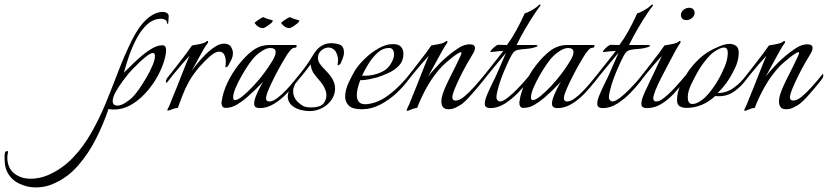

<svg xmlns="http://www.w3.org/2000/svg" viewBox="-439 -470 3622 840"><path d="M-283 350Q-321 350 -356.5 332.5Q-392 315 -409 279Q-415 266 -417 251.5Q-419 237 -419 223V212Q-419 204 -417 197.5Q-415 191 -407 191Q-404 191 -404 193Q-404 199 -405.5 205Q-407 211 -407 218Q-407 264 -377.5 288Q-348 312 -304 312Q-286 312 -267 308Q-248 304 -231 297Q-168 270 -121 221Q-74 172 -39 110Q-4 48 23 -17Q52 -88 78.5 -157.5Q105 -227 138 -294Q169 -356 204 -387Q239 -418 274 -418Q283 -418 291.5 -413Q300 -408 299 -397L297 -369Q297 -366 293 -366Q293 -366 292.5 -366Q292 -366 292 -367Q292 -379 283.5 -383.5Q275 -388 267 -388Q233 -388 206.5 -364.5Q180 -341 160 -304Q140 -267 126 -226.5Q112 -186 103 -152Q110 -158 128.5 -177Q147 -196 172 -218Q197 -240 223 -256Q249 -272 271 -272Q284 -272 286.5 -260.5Q289 -249 287 -239Q282 -202 262 -159Q242 -116 210.5 -77.5Q179 -39 140.5 -15Q102 9 60 9Q55 9 46.5 8.5Q38 8 36 6Q15 69 -18 135Q-51 201 -97.5 254.5Q-144 308 -208 335Q-242 350 -283 350ZM75 -8Q90 -8 109.5 -20.5Q129 -33 139 -43Q151 -54 167.5 -77.5Q184 -101 200.5 -129Q217 -157 228 -183Q239 -209 239 -225Q239 -230 237 -234Q235 -238 230 -238Q221 -238 206 -227Q191 -216 174.5 -200.5Q158 -185 144 -170.5Q130 -156 124 -149Q114 -137 97 -114Q80 -91 67 -67.5Q54 -44 54 -28Q54 -8 75 -8Z M295 14Q291 14 295 6Q300 -3 304.5 -14Q309 -25 314 -38Q324 -62 336 -92Q348 -122 359 -150.5Q370 -179 378.5 -199.5Q387 -220 390 -226Q376 -211 356.5 -188.5Q337 -166 320 -145Q303 -124 294 -112Q291 -108 289 -108Q287 -108 287 -113Q287 -121 292 -128Q311 -152 334.5 -182Q358 -212 377 -237.5Q396 -263 401 -271Q412 -273 433.5 -277Q455 -281 463 -288Q466 -291 469 -291Q471 -291 471.5 -287.5Q472 -284 469 -280Q463 -274 451.5 -254Q440 -234 426 -208Q412 -182 399 -158Q409 -173 425.5 -193.5Q442 -214 462 -233.5Q482 -253 502.5 -266Q523 -279 541 -279Q554 -279 563 -273.5Q572 -268 577 -254Q580 -247 580 -238Q580 -221 571.5 -205.5Q563 -190 559 -182Q558 -179 552 -176.5Q546 -174 547 -178Q548 -183 548.5 -188Q549 -193 549 -199Q549 -216 542.5 -230Q536 -244 519 -244Q503 -244 480 -224Q457 -204 434 -178Q405 -144 388 -113.5Q371 -83 360 -54Q354 -38 348 -22.5Q342 -7 339 2Q326 3 313 8.5Q300 14 295 14Z M697 3Q687 3 680 -1Q673 -5 673 -16Q673 -30 680 -48Q687 -66 696 -83.5Q705 -101 712 -112Q677 -75 639 -42Q620 -26 597 -12Q574 2 548 2Q538 2 534 -4.5Q530 -11 530 -20Q530 -25 531 -27Q536 -66 556 -108Q576 -150 605 -187Q634 -224 664 -247Q698 -273 739 -273H854Q859 -273 859 -269Q859 -261 850 -261Q840 -261 830 -248.5Q820 -236 815 -228Q808 -217 793 -191Q778 -165 762.5 -134.5Q747 -104 736 -78Q725 -52 725 -40Q725 -26 739 -26Q754 -26 773 -40Q792 -54 811.5 -74.5Q831 -95 847.5 -115.5Q864 -136 874 -148Q880 -142 873.5 -131.5Q867 -121 862 -115Q842 -89 816 -61.5Q790 -34 759.5 -15.5Q729 3 697 3ZM589 -32Q601 -32 622.5 -49.5Q644 -67 669 -93.5Q694 -120 716 -149.5Q738 -179 752.5 -203.5Q767 -228 767 -241Q767 -252 760.5 -256Q754 -260 744 -260Q728 -260 709.5 -248.5Q691 -237 680 -226Q668 -215 651.5 -191.5Q635 -168 619 -140Q603 -112 592 -86Q581 -60 581 -44Q581 -32 589 -32ZM712 -347Q691 -347 675 -369Q675 -372 687.5 -380.5Q700 -389 704 -391Q711 -395 714 -395Q719 -392 728.5 -388.5Q738 -385 746.5 -383Q755 -381 755 -380Q754 -376 749 -370Q720 -347 712 -347ZM828 -347Q807 -347 791 -369Q791 -372 803.5 -380.5Q816 -389 820 -391Q827 -395 830 -395Q835 -392 844.5 -388.5Q854 -385 862.5 -383Q871 -381 871 -380Q870 -376 865 -370Q836 -347 828 -347Z M915 16Q897 16 877 11Q857 6 841.5 -5.5Q826 -17 821 -37Q820 -40 820 -46Q820 -60 826.5 -77Q833 -94 843 -101Q847 -103 849.5 -101Q852 -99 850 -97Q849 -94 847 -89.5Q845 -85 844 -80Q841 -54 855 -34Q861 -26 869.5 -19Q878 -12 886 -7Q893 -3 903 -1.5Q913 0 923 0Q939 0 954 -4Q969 -8 976 -17Q989 -33 989 -53Q989 -68 981 -85Q973 -102 956 -121Q945 -133 935 -147Q925 -161 922 -177Q921 -180 920.5 -183Q920 -186 920 -189Q907 -170 893.5 -153.5Q880 -137 870 -125Q866 -119 863 -119Q861 -119 861 -123Q861 -132 869 -142Q877 -151 887 -164.5Q897 -178 903 -186Q920 -211 928.5 -225.5Q937 -240 947 -252Q958 -265 974.5 -273Q991 -281 1009 -281Q1030 -281 1047.5 -274.5Q1065 -268 1066 -242Q1066 -230 1061.5 -217.5Q1057 -205 1052 -194Q1049 -188 1043.5 -185.5Q1038 -183 1038 -187Q1038 -191 1039 -196Q1040 -201 1040 -205Q1040 -222 1034 -235Q1029 -249 1019 -255.5Q1009 -262 998 -262Q982 -262 967 -249.5Q952 -237 952 -217Q952 -215 952 -212Q952 -209 953 -207Q957 -191 977 -171Q997 -151 1008 -136Q1027 -110 1027 -83Q1027 -56 1011.5 -33.5Q996 -11 970.5 2.5Q945 16 915 16Z M1144 8Q1103 8 1087 -8Q1071 -24 1071 -47Q1071 -76 1086.5 -109Q1102 -142 1116 -165Q1132 -189 1159 -215Q1186 -241 1218 -259Q1250 -277 1280 -277Q1306 -277 1316 -264.5Q1326 -252 1326 -235Q1326 -204 1307.5 -184Q1289 -164 1262 -151.5Q1235 -139 1210 -131Q1195 -127 1175 -123Q1155 -119 1137 -119Q1130 -101 1126 -84Q1122 -67 1122 -53Q1122 -36 1130.5 -25Q1139 -14 1159 -14Q1167 -14 1178 -16Q1189 -18 1202 -22Q1232 -32 1261 -54Q1290 -76 1314.5 -101.5Q1339 -127 1352 -144Q1355 -141 1355 -137Q1355 -132 1348 -121Q1328 -93 1296 -63Q1264 -33 1225 -12.5Q1186 8 1144 8ZM1145 -139Q1158 -138 1174.5 -139.5Q1191 -141 1207 -146Q1248 -158 1266.5 -184.5Q1285 -211 1285 -232Q1285 -244 1280 -252Q1275 -260 1264 -260Q1235 -260 1212 -238.5Q1189 -217 1172 -189Q1155 -161 1145 -139Z M1342 15Q1338 15 1342 6Q1347 -3 1351.5 -14Q1356 -25 1361 -38Q1371 -62 1383 -92Q1395 -122 1406 -150.5Q1417 -179 1425.5 -199.5Q1434 -220 1437 -226Q1423 -211 1403.5 -188.5Q1384 -166 1367 -145Q1350 -124 1341 -112Q1338 -108 1336 -108Q1334 -108 1334 -113Q1334 -121 1339 -128Q1358 -152 1381.5 -182Q1405 -212 1424 -237.5Q1443 -263 1448 -271Q1459 -273 1480.5 -277Q1502 -281 1510 -288Q1513 -291 1516 -291Q1518 -291 1518.5 -287.5Q1519 -284 1516 -280Q1510 -273 1495.5 -247.5Q1481 -222 1464.5 -191Q1448 -160 1434 -135Q1446 -151 1460 -166Q1474 -181 1487 -195Q1499 -207 1520 -225Q1541 -243 1564 -258Q1587 -273 1604 -275Q1608 -276 1611.5 -276Q1615 -276 1617 -276Q1639 -276 1639 -260Q1639 -248 1626 -228Q1619 -217 1604.5 -191.5Q1590 -166 1575.5 -136.5Q1561 -107 1550.5 -81.5Q1540 -56 1540 -44Q1540 -30 1554 -30Q1571 -30 1591.5 -47Q1612 -64 1636 -90.5Q1660 -117 1684 -147Q1686 -145 1686 -140Q1686 -133 1681.5 -126.5Q1677 -120 1673 -115Q1663 -102 1646.5 -82.5Q1630 -63 1613 -44.5Q1596 -26 1582 -15Q1572 -8 1556 0Q1540 8 1524 8Q1506 8 1499 -1.5Q1492 -11 1492 -25Q1492 -41 1498 -59Q1504 -77 1511.5 -93.5Q1519 -110 1523 -118Q1541 -153 1556 -184Q1571 -215 1577 -228Q1580 -234 1580 -238Q1580 -245 1569 -239Q1558 -233 1542.5 -221Q1527 -209 1514 -197.5Q1501 -186 1497 -182Q1460 -143 1432.5 -95.5Q1405 -48 1386 2Q1373 3 1360 9Q1347 15 1342 15Z M1706 3Q1696 3 1689 -1Q1682 -5 1682 -16Q1682 -30 1689.5 -49Q1697 -68 1706 -87Q1715 -106 1721 -118Q1726 -127 1734.5 -146.5Q1743 -166 1752.5 -187.5Q1762 -209 1768.5 -224Q1775 -239 1775 -239Q1766 -229 1751.5 -211Q1737 -193 1720.5 -173.5Q1704 -154 1690.5 -137Q1677 -120 1671 -112Q1668 -108 1666 -108Q1664 -108 1664 -113Q1664 -121 1669 -128Q1681 -143 1698 -164.5Q1715 -186 1732.5 -208Q1750 -230 1763 -247Q1755 -247 1742.5 -246Q1730 -245 1720 -243.5Q1710 -242 1709 -242Q1704 -242 1710 -250Q1716 -258 1726 -266Q1736 -274 1741 -274Q1742 -274 1757 -273.5Q1772 -273 1779 -273Q1799 -300 1818.5 -335Q1838 -370 1857 -412Q1865 -413 1884.5 -423.5Q1904 -434 1915 -445Q1920 -450 1923 -450Q1929 -450 1923 -442Q1916 -434 1899 -408.5Q1882 -383 1861 -347.5Q1840 -312 1821 -273H1902Q1913 -273 1913 -270Q1913 -266 1898 -262Q1881 -257 1862.5 -256Q1844 -255 1828.5 -252Q1813 -249 1806 -239Q1800 -232 1789 -209Q1778 -186 1765.5 -156.5Q1753 -127 1744 -97.5Q1735 -68 1733 -48V-44Q1733 -36 1738 -31Q1743 -26 1748 -26Q1761 -26 1781.5 -42Q1802 -58 1824 -80.5Q1846 -103 1862 -122Q1869 -130 1874.5 -137Q1880 -144 1881 -146Q1883 -142 1883 -140Q1883 -134 1879.5 -127Q1876 -120 1872 -115Q1853 -90 1826 -62.5Q1799 -35 1768.5 -16Q1738 3 1706 3Z M2000 3Q1990 3 1983 -1Q1976 -5 1976 -16Q1976 -30 1983 -48Q1990 -66 1999 -83.5Q2008 -101 2015 -112Q1980 -75 1942 -42Q1923 -26 1900 -12Q1877 2 1851 2Q1841 2 1837 -4.5Q1833 -11 1833 -20Q1833 -25 1834 -27Q1839 -66 1859 -108Q1879 -150 1908 -187Q1937 -224 1967 -247Q2001 -273 2042 -273H2157Q2162 -273 2162 -269Q2162 -261 2153 -261Q2143 -261 2133 -248.5Q2123 -236 2118 -228Q2111 -217 2096 -191Q2081 -165 2065.5 -134.5Q2050 -104 2039 -78Q2028 -52 2028 -40Q2028 -26 2042 -26Q2057 -26 2076 -40Q2095 -54 2114.5 -74.5Q2134 -95 2150.5 -115.5Q2167 -136 2177 -148Q2183 -142 2176.5 -131.5Q2170 -121 2165 -115Q2145 -89 2119 -61.5Q2093 -34 2062.5 -15.5Q2032 3 2000 3ZM1892 -32Q1904 -32 1925.5 -49.5Q1947 -67 1972 -93.5Q1997 -120 2019 -149.5Q2041 -179 2055.5 -203.5Q2070 -228 2070 -241Q2070 -252 2063.5 -256Q2057 -260 2047 -260Q2031 -260 2012.5 -248.5Q1994 -237 1983 -226Q1971 -215 1954.5 -191.5Q1938 -168 1922 -140Q1906 -112 1895 -86Q1884 -60 1884 -44Q1884 -32 1892 -32Z M2198 3Q2188 3 2181 -1Q2174 -5 2174 -16Q2174 -30 2181.5 -49Q2189 -68 2198 -87Q2207 -106 2213 -118Q2218 -127 2226.5 -146.5Q2235 -166 2244.5 -187.5Q2254 -209 2260.5 -224Q2267 -239 2267 -239Q2258 -229 2243.5 -211Q2229 -193 2212.5 -173.5Q2196 -154 2182.5 -137Q2169 -120 2163 -112Q2160 -108 2158 -108Q2156 -108 2156 -113Q2156 -121 2161 -128Q2173 -143 2190 -164.5Q2207 -186 2224.5 -208Q2242 -230 2255 -247Q2247 -247 2234.5 -246Q2222 -245 2212 -243.5Q2202 -242 2201 -242Q2196 -242 2202 -250Q2208 -258 2218 -266Q2228 -274 2233 -274Q2234 -274 2249 -273.5Q2264 -273 2271 -273Q2291 -300 2310.5 -335Q2330 -370 2349 -412Q2357 -413 2376.5 -423.5Q2396 -434 2407 -445Q2412 -450 2415 -450Q2421 -450 2415 -442Q2408 -434 2391 -408.5Q2374 -383 2353 -347.5Q2332 -312 2313 -273H2394Q2405 -273 2405 -270Q2405 -266 2390 -262Q2373 -257 2354.5 -256Q2336 -255 2320.5 -252Q2305 -249 2298 -239Q2292 -232 2281 -209Q2270 -186 2257.5 -156.5Q2245 -127 2236 -97.5Q2227 -68 2225 -48V-44Q2225 -36 2230 -31Q2235 -26 2240 -26Q2253 -26 2273.5 -42Q2294 -58 2316 -80.5Q2338 -103 2354 -122Q2361 -130 2366.5 -137Q2372 -144 2373 -146Q2375 -142 2375 -140Q2375 -134 2371.5 -127Q2368 -120 2364 -115Q2345 -90 2318 -62.5Q2291 -35 2260.5 -16Q2230 3 2198 3Z M2564 -382Q2550 -382 2544 -391Q2540 -396 2540 -404Q2540 -420 2555 -430Q2566 -436 2575 -436Q2590 -436 2596 -427Q2600 -422 2600 -414Q2600 -398 2584 -388Q2575 -382 2564 -382ZM2390 3Q2380 3 2373.5 -1Q2367 -5 2367 -16Q2367 -30 2374.5 -49Q2382 -68 2391.5 -87Q2401 -106 2406 -118Q2413 -132 2423.5 -154.5Q2434 -177 2443.5 -197.5Q2453 -218 2457 -226Q2443 -211 2423.5 -188.5Q2404 -166 2387 -145Q2370 -124 2361 -112Q2358 -108 2356 -108Q2354 -108 2354 -113Q2354 -121 2359 -128Q2378 -152 2401.5 -182Q2425 -212 2444 -237.5Q2463 -263 2468 -271Q2479 -273 2500.5 -277Q2522 -281 2530 -288Q2533 -291 2536 -291Q2538 -291 2538.5 -287.5Q2539 -284 2536 -280Q2530 -273 2515 -246Q2500 -219 2483.5 -186.5Q2467 -154 2453 -128Q2439 -101 2429 -76Q2419 -51 2419 -40Q2419 -26 2433 -26Q2446 -26 2466.5 -42Q2487 -58 2508 -80.5Q2529 -103 2545 -122Q2550 -128 2557.5 -136.5Q2565 -145 2567 -147Q2569 -145 2569 -140Q2568 -133 2564 -126.5Q2560 -120 2556 -115Q2535 -89 2510 -61.5Q2485 -34 2455 -15.5Q2425 3 2390 3Z M2564 2Q2548 2 2535.5 -4.5Q2523 -11 2523 -33Q2523 -68 2541 -103.5Q2559 -139 2578 -166Q2595 -189 2616.5 -209.5Q2638 -230 2663 -245Q2679 -255 2706.5 -266.5Q2734 -278 2753 -278Q2769 -278 2781 -269.5Q2793 -261 2793 -239Q2793 -205 2775.5 -169.5Q2758 -134 2739 -107Q2730 -95 2721 -84.5Q2712 -74 2701 -63Q2738 -63 2769 -84.5Q2800 -106 2823 -137L2825 -139Q2828 -139 2828 -133Q2828 -126 2824 -120Q2804 -92 2774 -70.5Q2744 -49 2706 -49Q2702 -49 2698 -49Q2694 -49 2690 -50Q2634 2 2564 2ZM2590 -15Q2604 -15 2620.5 -25Q2637 -35 2646 -44Q2663 -61 2677 -80.5Q2691 -100 2703 -120Q2717 -144 2731 -177Q2745 -210 2745 -239Q2745 -262 2729 -262Q2716 -262 2697.5 -251Q2679 -240 2670 -231Q2636 -196 2613 -155Q2600 -132 2585 -101Q2570 -70 2570 -44Q2570 -40 2570.5 -36.5Q2571 -33 2572 -29Q2576 -15 2590 -15Z M2819 15Q2815 15 2819 6Q2824 -3 2828.5 -14Q2833 -25 2838 -38Q2848 -62 2860 -92Q2872 -122 2883 -150.5Q2894 -179 2902.5 -199.5Q2911 -220 2914 -226Q2900 -211 2880.5 -188.5Q2861 -166 2844 -145Q2827 -124 2818 -112Q2815 -108 2813 -108Q2811 -108 2811 -113Q2811 -121 2816 -128Q2835 -152 2858.5 -182Q2882 -212 2901 -237.5Q2920 -263 2925 -271Q2936 -273 2957.5 -277Q2979 -281 2987 -288Q2990 -291 2993 -291Q2995 -291 2995.5 -287.5Q2996 -284 2993 -280Q2987 -273 2972.5 -247.5Q2958 -222 2941.5 -191Q2925 -160 2911 -135Q2923 -151 2937 -166Q2951 -181 2964 -195Q2976 -207 2997 -225Q3018 -243 3041 -258Q3064 -273 3081 -275Q3085 -276 3088.5 -276Q3092 -276 3094 -276Q3116 -276 3116 -260Q3116 -248 3103 -228Q3096 -217 3081.5 -191.5Q3067 -166 3052.5 -136.5Q3038 -107 3027.5 -81.5Q3017 -56 3017 -44Q3017 -30 3031 -30Q3048 -30 3068.5 -47Q3089 -64 3113 -90.5Q3137 -117 3161 -147Q3163 -145 3163 -140Q3163 -133 3158.5 -126.5Q3154 -120 3150 -115Q3140 -102 3123.5 -82.5Q3107 -63 3090 -44.5Q3073 -26 3059 -15Q3049 -8 3033 0Q3017 8 3001 8Q2983 8 2976 -1.5Q2969 -11 2969 -25Q2969 -41 2975 -59Q2981 -77 2988.5 -93.5Q2996 -110 3000 -118Q3018 -153 3033 -184Q3048 -215 3054 -228Q3057 -234 3057 -238Q3057 -245 3046 -239Q3035 -233 3019.5 -221Q3004 -209 2991 -197.5Q2978 -186 2974 -182Q2937 -143 2909.5 -95.5Q2882 -48 2863 2Q2850 3 2837 9Q2824 15 2819 15Z"/></svg>

Font: Italianno
Style: Regular
Weight: 400
Designer: Robert E. Leuschke
Foundry: Robert E. Leuschke
Version: Version 1.100; ttfautohint (v1.8.3)